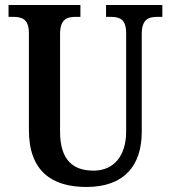

<svg xmlns="http://www.w3.org/2000/svg" viewBox="-20 -734 679 764"><path d="M324 10C474 10 544 -75 544 -209V-598C544 -659 572 -667 609 -667H626V-714H402V-667H418C455 -667 482 -659 482 -602V-211C482 -115 434 -55 352 -55C272 -55 219 -96 219 -210V-598C219 -659 247 -667 284 -667H300V-714H14V-667H30C67 -667 95 -659 95 -602V-217C95 -53 186 10 324 10Z"/></svg>

Font: Noto Serif Sinhala Condensed SemiBold
Style: Regular
Weight: 600
Width: 3
Designer: Jelle Bosma - Monotype Design Team
Foundry: Monotype Imaging Inc.
Version: Version 2.007